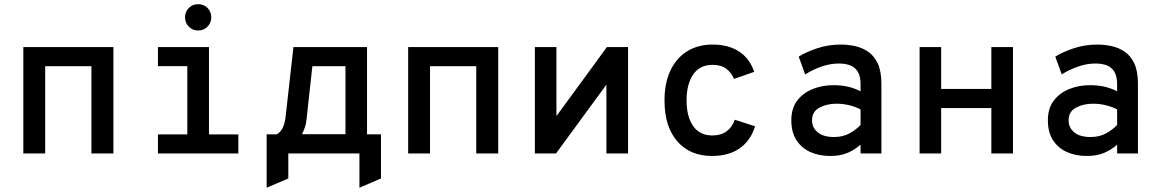

<svg xmlns="http://www.w3.org/2000/svg" viewBox="-20 -737 5584 922"><path d="M92 0V-511H524.5V0H419V-419H197V0Z M879.5 -5V-511H983.5V-5ZM738.5 0V-91.5H1124.5V0ZM738.5 -419.5V-511H944.5V-419.5ZM931 -590.5Q905 -590.5 886.8 -609Q868.5 -627.5 868.5 -654Q868.5 -680.5 886.8 -698.8Q905 -717 931 -717Q958.5 -717 976.5 -698.8Q994.5 -680.5 994.5 -654Q994.5 -627.5 976.5 -609Q958.5 -590.5 931 -590.5Z M1260.5 164.5V-92H1309.5Q1328 -103 1338 -123.8Q1348 -144.5 1351.5 -176L1389 -511H1742.5V-92H1809.5V120L1706 164.5V0H1364.5V120ZM1430 -92.5H1639V-419H1480L1452 -163.5Q1450 -142 1443.8 -124.5Q1437.5 -107 1430 -92.5Z M1940 0V-511H2372.5V0H2267V-419H2045V0Z M2548.5 0V-511H2652V-179.5L2894.5 -511H2996V0H2892V-330.5L2650 0Z M3398.5 12Q3294 12 3232.5 -58.2Q3171 -128.5 3171 -255Q3171 -338.5 3199.5 -398.5Q3228 -458.5 3279.8 -490.8Q3331.5 -523 3402 -523Q3476.5 -523 3527.5 -490.8Q3578.5 -458.5 3602 -392L3504.5 -358Q3493 -387.5 3468.2 -406.5Q3443.5 -425.5 3402 -425.5Q3340 -425.5 3308.5 -379Q3277 -332.5 3277 -255Q3277 -176.5 3308.8 -131.5Q3340.5 -86.5 3400 -86.5Q3442 -86.5 3469 -106.2Q3496 -126 3508.5 -162L3606 -130.5Q3584.5 -61.5 3532 -24.8Q3479.5 12 3398.5 12Z M3967 12Q3913.5 12 3871.2 -7Q3829 -26 3804.5 -64Q3780 -102 3780 -159Q3780 -218 3809.2 -255.2Q3838.5 -292.5 3884.5 -310.2Q3930.5 -328 3981 -328Q4019.5 -328 4051 -321Q4082.5 -314 4112.5 -298.5V-332Q4112.5 -370 4099.5 -392Q4086.5 -414 4063 -423Q4039.5 -432 4008.5 -432Q3966.5 -432 3924 -417Q3881.5 -402 3846.5 -379.5L3815.5 -465Q3851 -487.5 3904.2 -505.2Q3957.5 -523 4018 -523Q4050 -523 4084.2 -516Q4118.5 -509 4147.8 -489.5Q4177 -470 4194.8 -432.8Q4212.5 -395.5 4212.5 -335V0H4112.5V-42.5Q4089 -20.5 4053.2 -4.2Q4017.5 12 3967 12ZM3984.5 -79Q4028.5 -79 4060.2 -97Q4092 -115 4112.5 -137V-211.5Q4090.5 -223.5 4060 -231.2Q4029.5 -239 3996.5 -239Q3950 -239 3914.8 -220Q3879.5 -201 3879.5 -159Q3879.5 -123.5 3907 -101.2Q3934.5 -79 3984.5 -79Z M4396 0V-511H4499.5V-310H4740.5V-511H4844.5V0H4740.5V-218H4499.5V0Z M5199 12Q5145.5 12 5103.2 -7Q5061 -26 5036.5 -64Q5012 -102 5012 -159Q5012 -218 5041.2 -255.2Q5070.5 -292.5 5116.5 -310.2Q5162.5 -328 5213 -328Q5251.5 -328 5283 -321Q5314.5 -314 5344.5 -298.5V-332Q5344.5 -370 5331.5 -392Q5318.5 -414 5295 -423Q5271.5 -432 5240.5 -432Q5198.5 -432 5156 -417Q5113.5 -402 5078.5 -379.5L5047.5 -465Q5083 -487.5 5136.2 -505.2Q5189.5 -523 5250 -523Q5282 -523 5316.2 -516Q5350.5 -509 5379.8 -489.5Q5409 -470 5426.8 -432.8Q5444.5 -395.5 5444.5 -335V0H5344.5V-42.5Q5321 -20.5 5285.2 -4.2Q5249.5 12 5199 12ZM5216.5 -79Q5260.5 -79 5292.2 -97Q5324 -115 5344.5 -137V-211.5Q5322.5 -223.5 5292 -231.2Q5261.5 -239 5228.5 -239Q5182 -239 5146.8 -220Q5111.5 -201 5111.5 -159Q5111.5 -123.5 5139 -101.2Q5166.5 -79 5216.5 -79Z"/></svg>

Font: Overpass Mono SemiBold
Style: Regular
Weight: 600
Monospace: yes
Designer: Delve Withrington, Dave Bailey
Foundry: Delve Fonts LLC
Version: Version 4.000